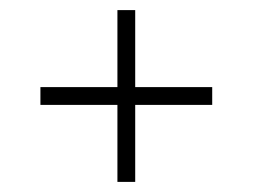

<svg xmlns="http://www.w3.org/2000/svg" viewBox="-20 -490 500 380"><path d="M212.4 -470H247.6V-130H212.4ZM60 -282.4V-317.6H400V-282.4Z"/></svg>

Font: Kalnia Glaze Thin
Style: Regular
Weight: 100
Version: Version 1.110